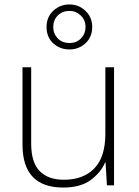

<svg xmlns="http://www.w3.org/2000/svg" viewBox="-20 -832 622 862"><path d="M492 -530V0H460L454 -103H452Q433 -58 387.5 -24Q342 10 264 10Q81 10 81 -183V-530H120V-187Q120 -103 158 -64Q196 -25 267 -25Q354 -25 403.5 -76Q453 -127 453 -232V-530ZM292 -610Q249 -610 219 -637.5Q189 -665 189 -711Q189 -755 219 -783.5Q249 -812 292 -812Q334 -812 364 -783Q394 -754 394 -711Q394 -666 364 -638Q334 -610 292 -610ZM292 -639Q324 -639 344 -660Q364 -681 364 -711Q364 -742 342.5 -762.5Q321 -783 292 -783Q260 -783 239.5 -762.5Q219 -742 219 -711Q219 -681 239 -660Q259 -639 292 -639Z"/></svg>

Font: Noto Sans Lao Looped ExtraLight
Style: Regular
Weight: 200
Designer: Mark Frömberg, Ben Mitchell
Foundry: The Fontpad Ltd
Version: Version 1.002; ttfautohint (v1.8.4.7-5d5b)